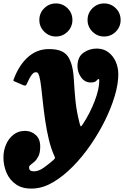

<svg xmlns="http://www.w3.org/2000/svg" viewBox="-93 -827 721 1115"><path d="M434.5 -348Q399.5 -348 378 -378Q356.5 -408 357 -444Q357.5 -496.5 391.8 -520.8Q426 -545 469 -545Q507.5 -545 535.5 -524.2Q563.5 -503.5 578.8 -469.5Q594 -435.5 594 -395Q594 -339.5 573.5 -270.2Q553 -201 517 -128Q481 -55 433.5 14Q386 83 331.2 138.8Q276.5 194.5 219.2 229Q162 263.5 106.5 267.5Q43 272 3.2 246Q-36.5 220 -55 176.5Q-73.5 133 -73 86Q-73 48 -58.2 13Q-43.5 -22 -15.2 -44.5Q13 -67 52.5 -67Q88 -67 114.8 -43Q141.5 -19 140.5 27Q140 61 130 80.8Q120 100.5 107.5 111.5Q95 122.5 85.5 129.5Q76 136.5 76 145Q75.5 168 103.5 168Q131 168 161 146.8Q191 125.5 217.5 102Q225 94.5 226.2 92.2Q227.5 90 223 79.5Q203.5 37 190.8 -16.2Q178 -69.5 169.8 -125.5Q161.5 -181.5 156 -233.2Q150.5 -285 145.8 -324.8Q141 -364.5 135 -385Q132.5 -393 128.8 -400.2Q125 -407.5 113.5 -407.5Q102.5 -407.5 90.2 -391Q78 -374.5 61.5 -337.5Q58.5 -330.5 53.8 -330Q49 -329.5 41.5 -332.5L-8 -354Q-17 -357 -15.2 -361.2Q-13.5 -365.5 -10.5 -374Q19.5 -451.5 71 -496.8Q122.5 -542 190.5 -542Q236.5 -542 262.8 -530.2Q289 -518.5 302.5 -497.5Q316 -476.5 324 -447.5Q333.5 -412 336.2 -360Q339 -308 345 -245Q351 -182 369 -112Q373.5 -94 376.5 -93.2Q379.5 -92.5 388.5 -106.5Q431 -172 457.2 -241Q483.5 -310 483.5 -359Q483.5 -368 480 -368Q475 -368 471.5 -363Q468 -358 460.2 -353Q452.5 -348 434.5 -348ZM511.5 -615Q472 -615 443.8 -643.2Q415.5 -671.5 415.5 -711Q415.5 -751 443.8 -779Q472 -807 511.5 -807Q551.5 -807 579.5 -779Q607.5 -751 607.5 -711Q607.5 -671.5 579.5 -643.2Q551.5 -615 511.5 -615ZM231.5 -615Q192 -615 163.8 -643.2Q135.5 -671.5 135.5 -711Q135.5 -751 163.8 -779Q192 -807 231.5 -807Q271.5 -807 299.5 -779Q327.5 -751 327.5 -711Q327.5 -671.5 299.5 -643.2Q271.5 -615 231.5 -615Z"/></svg>

Font: Besley* Narrow Fatface
Style: Italic
Weight: 900
Width: 4
Italic angle: -13°
Designer: Owen Earl
Foundry: indestructible type*
Version: Version 3.000; ttfautohint (v1.8.3)